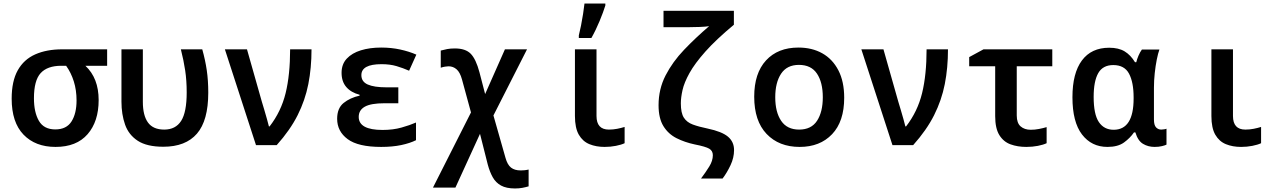

<svg xmlns="http://www.w3.org/2000/svg" viewBox="-20 -821 7240 1086"><path d="M294 10Q180 10 113 -59.5Q46 -129 46 -263Q46 -362 80.5 -423.5Q115 -485 179.5 -513.5Q244 -542 332 -542H586V-449H463Q538 -379 538 -255Q538 -134 475.5 -62Q413 10 294 10ZM293 -89Q356 -89 384.5 -134Q413 -179 413 -253Q413 -311 397.5 -360.5Q382 -410 354 -449H327Q248 -449 210 -407.5Q172 -366 172 -265Q172 -186 200 -137.5Q228 -89 293 -89Z M904 9Q811 9 759.5 -24.5Q708 -58 687.5 -116Q667 -174 667 -246V-542H788V-245Q788 -168 817 -128Q846 -88 909 -88Q973 -88 1004.5 -137Q1036 -186 1036 -298Q1036 -365 1027.5 -422Q1019 -479 1003 -542H1124Q1141 -482 1149.5 -424Q1158 -366 1158 -297Q1158 -139 1094 -65Q1030 9 904 9Z M1428 0 1252 -542H1377L1461 -246Q1467 -226 1475 -199.5Q1483 -173 1490 -147.5Q1497 -122 1501 -106H1505Q1570 -190 1595.5 -294Q1621 -398 1621 -542H1742Q1742 -437 1724 -345.5Q1706 -254 1663.5 -169.5Q1621 -85 1545 0Z M2136 10Q2006 10 1946.5 -34Q1887 -78 1887 -149Q1887 -209 1923.5 -238.5Q1960 -268 2014 -280V-285Q1965 -298 1938.5 -329Q1912 -360 1912 -409Q1912 -458 1941.5 -489.5Q1971 -521 2021.5 -536.5Q2072 -552 2136 -552Q2193 -552 2243.5 -541Q2294 -530 2335 -512L2294 -421Q2260 -436 2223 -447Q2186 -458 2138 -458Q2024 -458 2024 -396Q2024 -359 2060 -343Q2096 -327 2166 -327H2233V-237H2155Q2078 -237 2043.5 -217.5Q2009 -198 2009 -160Q2009 -86 2144 -86Q2203 -86 2251 -99.5Q2299 -113 2333 -128V-28Q2299 -11 2249.5 -0.5Q2200 10 2136 10Z M2893 245Q2844 245 2814 228.5Q2784 212 2767 181.5Q2750 151 2739 110L2695 -64L2556 240H2429L2644 -185L2593 -372Q2582 -412 2562.5 -429Q2543 -446 2517 -446Q2509 -446 2497 -444Q2485 -442 2473 -438V-535Q2491 -540 2509.5 -543.5Q2528 -547 2553 -547Q2613 -547 2642.5 -517Q2672 -487 2692 -412L2724 -289L2836 -542H2961L2771 -168L2839 71Q2850 111 2870.5 127Q2891 143 2925 143Q2934 143 2945.5 142Q2957 141 2970 138V233Q2953 238 2934.5 241.5Q2916 245 2893 245Z M3400 10Q3352 10 3314 -5.5Q3276 -21 3254 -59Q3232 -97 3232 -165V-542H3354V-165Q3354 -88 3424 -88Q3448 -88 3471 -92.5Q3494 -97 3513 -103V-11Q3494 -2 3463.5 4Q3433 10 3400 10ZM3254 -621Q3260 -645 3266.5 -677Q3273 -709 3278 -742Q3283 -775 3286 -801H3404V-790Q3393 -754 3371.5 -702Q3350 -650 3325 -606H3254Z M3945 189Q3972 153 3992 120.5Q4012 88 4012 57Q4012 32 3991.5 20Q3971 8 3910 -4Q3853 -16 3806.5 -39.5Q3760 -63 3732.5 -107.5Q3705 -152 3705 -226Q3705 -317 3744.5 -394Q3784 -471 3849.5 -539.5Q3915 -608 3991 -673Q3974 -670 3936.5 -668.5Q3899 -667 3866 -667H3733V-760H4131V-681Q4030 -597 3970 -529.5Q3910 -462 3880 -408Q3850 -354 3840.5 -311.5Q3831 -269 3831 -236Q3831 -182 3848 -155.5Q3865 -129 3899 -116.5Q3933 -104 3982 -94Q4063 -77 4097.5 -48Q4132 -19 4132 28Q4132 71 4112 113.5Q4092 156 4067 189Z M4503 10Q4386 10 4316 -63.5Q4246 -137 4246 -274Q4246 -407 4313 -479.5Q4380 -552 4496 -552Q4573 -552 4631 -519.5Q4689 -487 4722 -423.5Q4755 -360 4755 -268Q4755 -134 4686.5 -62Q4618 10 4503 10ZM4500 -88Q4569 -88 4601.5 -138Q4634 -188 4634 -271Q4634 -355 4601 -404.5Q4568 -454 4499 -454Q4431 -454 4398 -404Q4365 -354 4365 -271Q4365 -187 4398.5 -137.5Q4432 -88 4500 -88Z M5028 0 4852 -542H4977L5061 -246Q5067 -226 5075 -199.5Q5083 -173 5090 -147.5Q5097 -122 5101 -106H5105Q5170 -190 5195.5 -294Q5221 -398 5221 -542H5342Q5342 -437 5324 -345.5Q5306 -254 5263.5 -169.5Q5221 -85 5145 0Z M5785 10Q5736 10 5696 -4.5Q5656 -19 5632.5 -57Q5609 -95 5609 -164V-446H5462V-498L5543 -542H5932V-446H5731V-168Q5731 -125 5753 -106Q5775 -87 5810 -87Q5833 -87 5856.5 -91.5Q5880 -96 5900 -102V-11Q5881 -2 5850.5 4Q5820 10 5785 10Z M6244 10Q6154 10 6100 -60.5Q6046 -131 6046 -271Q6046 -407 6099.5 -479Q6153 -551 6254 -551Q6307 -551 6341 -530.5Q6375 -510 6400 -469H6407Q6411 -486 6419.5 -506Q6428 -526 6439 -541H6538Q6530 -519 6523 -484Q6516 -449 6511.5 -407.5Q6507 -366 6507 -325V-145Q6507 -113 6519 -100.5Q6531 -88 6548 -88Q6555 -88 6564.5 -89.5Q6574 -91 6578 -93V-3Q6571 1 6552.5 5.5Q6534 10 6511 10Q6474 10 6445 -7.5Q6416 -25 6402 -72H6394Q6372 -40 6337.5 -15Q6303 10 6244 10ZM6279 -87Q6392 -87 6392 -264V-270Q6392 -356 6366 -404.5Q6340 -453 6277 -453Q6218 -453 6192 -407.5Q6166 -362 6166 -273Q6166 -174 6195.5 -130.5Q6225 -87 6279 -87Z M7000 10Q6952 10 6914 -5.5Q6876 -21 6854 -59Q6832 -97 6832 -165V-542H6954V-165Q6954 -88 7024 -88Q7048 -88 7071 -92.5Q7094 -97 7113 -103V-11Q7094 -2 7063.5 4Q7033 10 7000 10Z"/></svg>

Font: Noto Sans Mono SemiBold
Style: Regular
Weight: 600
Designer: Monotype Design Team
Foundry: Monotype Imaging Inc.
Version: Version 2.014; ttfautohint (v1.8.4.7-5d5b)